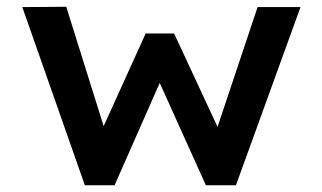

<svg xmlns="http://www.w3.org/2000/svg" viewBox="-20 -548 952 568"><path d="M231 0 46 -527 176 -528 296 -145 274 -147 411 -449H495L636 -146L614 -144L742 -527H869L678 0H589L433 -346L473 -349L319 0Z"/></svg>

Font: Lexend Exa Medium
Style: Regular
Weight: 500
Designer: Bonnie Shaver-Troup, Thomas Jockin
Foundry: Lexend
Version: Version 1.007